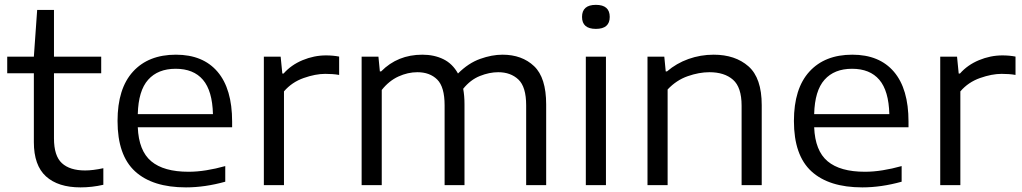

<svg xmlns="http://www.w3.org/2000/svg" viewBox="-20 -782 4317 811"><path d="M320 9.5Q225.5 9.5 174.2 -37Q123 -83.5 123 -181.5V-472.5H10.5V-542.5H123L137 -740H208V-542.5H407.5V-472.5H208V-197.5Q208 -123.5 241.5 -92.8Q275 -62 339.5 -62Q372 -62 416.5 -71.5V-1.5Q368.5 9.5 320 9.5Z M765.5 9.5Q624.5 9.5 550.5 -58.2Q476.5 -126 476.5 -271Q476.5 -408 541.8 -479.5Q607 -551 723 -551Q837.5 -551 899 -478.8Q960.5 -406.5 960.5 -268.5V-244.5H562Q566 -145 618.8 -100.8Q671.5 -56.5 776.5 -56.5Q812.5 -56.5 851.5 -62.8Q890.5 -69 931.5 -80.5V-14.5Q845.5 9.5 765.5 9.5ZM722 -491.5Q647 -491.5 605.8 -445.2Q564.5 -399 562 -300H879.5Q877 -398.5 837.2 -445Q797.5 -491.5 722 -491.5Z M1094.5 0V-542.5H1165.5L1172.5 -471.5H1178Q1209.5 -507.5 1258 -527.8Q1306.5 -548 1357 -548Q1386.5 -548 1412.5 -543V-465.5Q1398.5 -468 1383.8 -469Q1369 -470 1353.5 -470Q1312.5 -470 1262.8 -452.5Q1213 -435 1179.5 -396V0Z M1507.5 0V-542.5H1578.5L1584.5 -480.5H1590Q1659.5 -551 1764 -551Q1814 -551 1852.8 -532Q1891.5 -513 1914.5 -471.5Q1958.5 -515.5 2008 -533.2Q2057.5 -551 2102.5 -551Q2185 -551 2236 -502.5Q2287 -454 2287 -341V0H2202.5V-337Q2202.5 -415 2169.8 -446Q2137 -477 2084.5 -477Q2047 -477 2007 -461Q1967 -445 1936.5 -407Q1942 -377.5 1942 -342V0H1858V-337Q1858 -415 1826.8 -446Q1795.5 -477 1743 -477Q1702.5 -477 1662.8 -458.8Q1623 -440.5 1592.5 -402V0Z M2454.5 0V-542.5H2539.5V0ZM2497 -660Q2438.5 -660 2438.5 -710.5Q2438.5 -761.5 2497 -761.5Q2555.5 -761.5 2555.5 -710.5Q2555.5 -660 2497 -660Z M2715 0V-542.5H2786L2792 -480.5H2797.5Q2837 -514.5 2888 -532.8Q2939 -551 2994.5 -551Q3085.5 -551 3141.5 -501.8Q3197.5 -452.5 3197.5 -338V0H3112.5V-335.5Q3112.5 -413.5 3076.2 -445.2Q3040 -477 2976.5 -477Q2933 -477 2885 -460.2Q2837 -443.5 2800 -404V0Z M3622.5 9.5Q3481.5 9.5 3407.5 -58.2Q3333.5 -126 3333.5 -271Q3333.5 -408 3398.8 -479.5Q3464 -551 3580 -551Q3694.5 -551 3756 -478.8Q3817.5 -406.5 3817.5 -268.5V-244.5H3419Q3423 -145 3475.8 -100.8Q3528.5 -56.5 3633.5 -56.5Q3669.5 -56.5 3708.5 -62.8Q3747.5 -69 3788.5 -80.5V-14.5Q3702.5 9.5 3622.5 9.5ZM3579 -491.5Q3504 -491.5 3462.8 -445.2Q3421.5 -399 3419 -300H3736.5Q3734 -398.5 3694.2 -445Q3654.5 -491.5 3579 -491.5Z M3951.5 0V-542.5H4022.5L4029.5 -471.5H4035Q4066.5 -507.5 4115 -527.8Q4163.5 -548 4214 -548Q4243.5 -548 4269.5 -543V-465.5Q4255.5 -468 4240.8 -469Q4226 -470 4210.5 -470Q4169.5 -470 4119.8 -452.5Q4070 -435 4036.5 -396V0Z"/></svg>

Font: Encode Sans Exp
Style: Regular
Weight: 400
Width: 7
Designer: Multiple Designers
Foundry: Impallari Type
Version: Version 3.002; ttfautohint (v1.8.3) -l 8 -r 50 -G 200 -x 14 